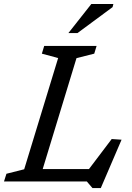

<svg xmlns="http://www.w3.org/2000/svg" viewBox="-40 -930 676 984"><path d="M352 -632 159.5 0H-19.5L-7 -39.5L84 -62.5L258 -632.5L174.5 -655L186.5 -694.5H455L443 -655ZM394 -34.5 532.5 -217.5 583 -214 476.5 34H434L405 0H80.5L101 -63.5H446ZM310.5 -760.5 428 -909.5H541L537 -893.5L357 -760.5Z"/></svg>

Font: Newsreader 10pt
Style: Italic
Weight: 400
Italic angle: -17°
Version: Version 1.003